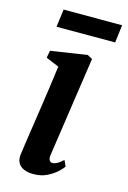

<svg xmlns="http://www.w3.org/2000/svg" viewBox="-113 -774 559 840"><g transform="rotate(15 166.0 -354.0)"><path d="M124.5 10.5Q100 10.5 82.2 2.8Q64.5 -5 56 -19.8Q47.5 -34.5 50 -57Q52 -75 56.8 -106.8Q61.5 -138.5 67.8 -180.2Q74 -222 81.2 -270.5Q88.5 -319 95.8 -370.2Q103 -421.5 109.5 -472L50.5 -496.5L56.5 -529.5L221 -554.5L243.5 -542.5L177.5 -93Q174.5 -74.5 179.5 -66.2Q184.5 -58 193.5 -58Q203.5 -58 214.2 -63.8Q225 -69.5 241.5 -84.5L253.5 -57.5Q247 -47.5 229.8 -31.5Q212.5 -15.5 186.2 -2.5Q160 10.5 124.5 10.5ZM67.5 -719H332.5L322.5 -638.5H57Z"/></g></svg>

Font: Merriweather 48pt SemiBold
Style: Italic
Weight: 600
Italic angle: -7.8°
Designer: Eben Sorkin
Foundry: Eben Sorkin
Version: Version 2.101